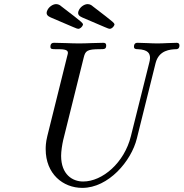

<svg xmlns="http://www.w3.org/2000/svg" viewBox="-20 -891 892 933"><path d="M211 -843C199 -820 214 -812 227 -806C345 -756 353 -751 360 -751C371 -751 379 -762 381 -766C387 -778 390 -774 277 -861C274 -864 265 -871 253 -871C236 -871 218 -857 211 -843ZM364 -843C352 -820 367 -812 380 -806C498 -756 506 -751 513 -751C524 -751 532 -762 534 -766C540 -778 543 -774 430 -861C427 -864 418 -871 406 -871C389 -871 371 -857 364 -843ZM202 -166C202 -46 286 22 380 22C507 22 618 -108 645 -218L736 -584C752 -648 808 -651 837 -652C840 -652 852 -653 852 -670C852 -678 848 -683 839 -683C809 -683 776 -680 745 -680C713 -680 680 -683 649 -683C644 -683 631 -683 631 -664C631 -653 640 -652 649 -652C701 -650 709 -630 709 -609C709 -600 707 -593 705 -585L616 -229C584 -100 478 -9 384 -9C332 -9 277 -43 277 -134C277 -156 282 -188 287 -210L387 -612C395 -644 403 -652 466 -652C487 -652 496 -652 496 -670C496 -681 489 -683 482 -683C444 -683 403 -680 364 -680C324 -680 283 -683 244 -683C238 -683 225 -683 225 -664C225 -652 233 -652 252 -652C283 -652 310 -652 310 -635C310 -632 310 -630 306 -616L210 -230C202 -198 202 -176 202 -166Z"/></svg>

Font: CMU Serif
Style: Italic
Weight: 500
Italic angle: -14.04°
Version: Version 0.7.0